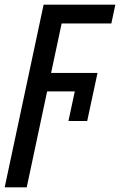

<svg xmlns="http://www.w3.org/2000/svg" viewBox="-61 -559 512 819"><path d="M-41 240 125 -539H431L414 -459H202L157 -248H355L311 -43H231L258 -169H140L53 240Z"/></svg>

Font: Noto Sans Condensed Medium
Style: Italic
Weight: 500
Width: 3
Italic angle: -12°
Designer: Monotype Design Team
Foundry: Monotype Imaging Inc.
Version: Version 2.013; ttfautohint (v1.8.4.7-5d5b)